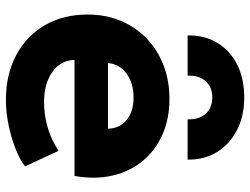

<svg xmlns="http://www.w3.org/2000/svg" viewBox="-116 -696 827 634"><g transform="rotate(90 297.0 -378.5)"><path d="M309.5 15Q225.5 15 162 -18.8Q98.5 -52.5 63 -113.2Q27.5 -174 27.5 -255.5Q27.5 -314.5 48.2 -364Q69 -413.5 106.2 -449.5Q143.5 -485.5 194.2 -505.2Q245 -525 306 -525Q373 -525 425.5 -501.2Q478 -477.5 512.2 -435.2Q546.5 -393 559.5 -335.8Q572.5 -278.5 560.5 -211.5H177.5Q178 -181.5 195.5 -159Q213 -136.5 243.5 -123.8Q274 -111 314.5 -111Q359.5 -111 400 -122.8Q440.5 -134.5 477.5 -159L529 -48Q505.5 -30 468.2 -15.8Q431 -1.5 389.2 6.8Q347.5 15 309.5 15ZM187.5 -322H404.5Q403.5 -360.5 376 -383.5Q348.5 -406.5 301.5 -406.5Q254 -406.5 222.8 -383.5Q191.5 -360.5 187.5 -322ZM96.5 -585Q95.5 -640.5 120.8 -682.8Q146 -725 192.5 -748.5Q239 -772 301.5 -772Q362.5 -772 409.2 -748Q456 -724 481.8 -681.8Q507.5 -639.5 506.5 -585H373.5Q375 -622 355.5 -644.2Q336 -666.5 301.5 -666.5Q267 -666.5 247.2 -644.2Q227.5 -622 229.5 -585Z"/></g></svg>

Font: Geologica Cursive
Style: Bold
Weight: 700
Designer: Sindre Bremnes, Frode Helland
Foundry: Monokrom Skriftforlag AS
Version: Version 1.010;gftools[0.9.28]